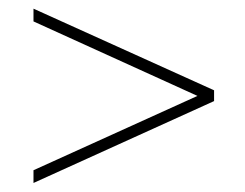

<svg xmlns="http://www.w3.org/2000/svg" viewBox="-20 -543 554 434"><path d="M55.7 -129.4 463.9 -314.5V-338.9L55.7 -523.4V-494.6L426.3 -326.2L55.7 -158.2Z"/></svg>

Font: Vazirmatn Thin
Style: Regular
Weight: 100
Designer: Saber Rastikerdar
Foundry: Saber Rastikerdar
Version: Version 33.003